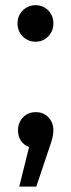

<svg xmlns="http://www.w3.org/2000/svg" viewBox="-20 -555 267 724"><path d="M46.1 -466.6Q46.1 -496.4 66.1 -515.9Q86.1 -535.4 114.1 -535.4Q142.3 -535.4 161.8 -515.9Q181.3 -496.4 181.3 -466.6Q181.3 -437.7 161.8 -417.7Q142.3 -397.7 114.1 -397.7Q86.1 -397.7 66.1 -417.3Q46.1 -436.9 46.1 -466.6ZM103.3 -55.1 116.1 3.9Q86.1 3.9 67 -14.8Q47.9 -33.4 47.9 -63.3Q47.9 -93.1 66.9 -112.6Q86 -132.1 115 -132.1Q144 -132.1 162.6 -112.6Q181.3 -93 181.3 -63.3Q181.3 -49.3 177.6 -34.6Q174 -20 163.6 9.4L116.9 148.6H52.6Z"/></svg>

Font: iiserrat Thin
Style: Regular
Weight: 100
Designer: Akira Ohta
Foundry: Akira Ohta
Version: Version 1.200;Glyphs 3.3.1 (3343)